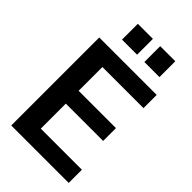

<svg xmlns="http://www.w3.org/2000/svg" viewBox="-270 -994 1080 1080"><g transform="rotate(45 269.5 -454.0)"><path d="M50 0V-700H507V-595H180V-406H477V-304H180V-105H507V0ZM327 -782V-908H447V-782ZM149 -782V-908H269V-782Z"/></g></svg>

Font: HostGroteskBold
Style: Bold
Weight: 700
Designer: Doukan Karapınar based on Poppins by Indian Type Foundry, Jonny Pinhorn
Foundry: Element Type
Version: Version 1.001; ttfautohint (v1.8.4.7-5d5b)